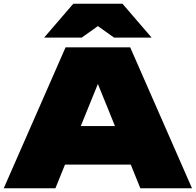

<svg xmlns="http://www.w3.org/2000/svg" viewBox="-23 -1002 1042 1022"><path d="M670 -750 999 0H724L673 -126H323L272 0H-3L326 -750ZM407 -331H589L498 -555ZM367 -982H629L784 -802H584L498 -863L412 -802H212Z"/></svg>

Font: Bounded
Style: Regular
Weight: 900
Designer: Vlad Churkin
Version: Version 1.0